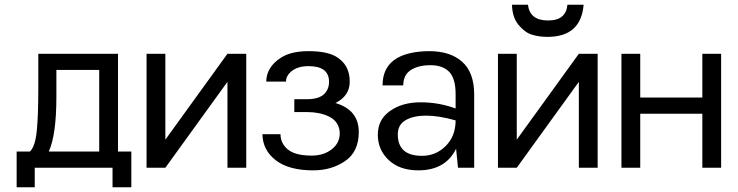

<svg xmlns="http://www.w3.org/2000/svg" viewBox="-20 -705 3101 807"><path d="M50 -68H106Q128 -90 134.5 -154Q141 -218 141 -334V-479H476V-68H532V82H453V0H126V82H50ZM185 -68H397V-411H217V-298Q217 -138 185 -68Z M596 0V-479H675V-118L936 -479H1015V0H936V-361L675 0Z M1276 -490Q1352 -490 1391 -468Q1450 -434 1450 -362Q1450 -302 1390 -272Q1488 -243 1488 -150Q1488 -66 1429 -27Q1373 11 1296 11Q1194 11 1139 -31.5Q1084 -74 1083 -141H1159Q1159 -108 1182 -84Q1212 -51 1290 -51Q1341 -51 1375 -78Q1408 -104 1408 -145Q1407 -194 1361 -216Q1323 -234 1270 -234H1217V-288H1270Q1321 -288 1344 -311Q1363 -331 1363 -361Q1363 -427 1277 -427Q1229 -427 1202 -403Q1182 -385 1182 -362H1099Q1100 -423 1160 -462Q1203 -490 1276 -490Z M1620 -239Q1671 -275 1748 -275Q1825 -275 1895 -249V-310Q1895 -375 1868 -403Q1841 -431 1789.5 -431Q1738 -431 1706.5 -410.5Q1675 -390 1675 -346H1588Q1588 -456 1706 -482Q1742 -490 1784 -490Q1873 -490 1923 -445Q1973 -400 1973 -308V0H1905L1897 -80Q1853 11 1738 11Q1660 11 1614 -32Q1568 -75 1568 -139Q1568 -203 1620 -239ZM1652 -140Q1652 -50 1754 -50Q1812 -50 1853.5 -91.5Q1895 -133 1895 -199Q1824 -219 1771 -219Q1718 -219 1685 -200Q1652 -181 1652 -140Z M2132 -685H2199Q2207 -619 2283 -619Q2323 -619 2342.5 -636Q2362 -653 2365 -685H2433Q2422 -550 2281 -550Q2245 -550 2215 -559.5Q2185 -569 2159 -601Q2133 -633 2132 -685ZM2073 0V-479H2152V-118L2413 -479H2492V0H2413V-361L2152 0Z M2592 0V-479H2671V-295H2932V-479H3011V0H2932V-227H2671V0Z"/></svg>

Font: Karmilla
Style: Regular
Weight: 400
Designer: Jonathan Pinhorn
Version: Version 1.000